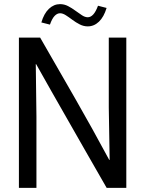

<svg xmlns="http://www.w3.org/2000/svg" viewBox="-20 -910 705 930"><path d="M71.6 -728H174.4Q262.5 -574.9 344.5 -432Q426.5 -289 508.9 -135.8H511.1L506.9 -389.4V-728H591.8V0H496.6Q441.4 -95.8 394.4 -178.2Q347.4 -260.7 306.2 -332.8Q265 -404.9 227.6 -470.6Q190.2 -536.3 155.1 -599.2H153.3L156.5 -345.2V0H71.6ZM454.7 -882.2 496.3 -871.5Q483.1 -827.7 459.3 -805Q435.5 -782.2 405.1 -782.2Q384.9 -782.2 366.2 -791.8Q347.5 -801.3 330.6 -814Q313.8 -826.7 298.8 -836.2Q283.8 -845.8 270.9 -845.8Q256.8 -845.8 244.4 -832.8Q232.1 -819.9 221.9 -790.8L180.3 -801.3Q193 -844.5 216.9 -867.3Q240.8 -890 270.9 -890Q291.3 -890 309.8 -880.4Q328.2 -870.9 345.2 -858.2Q362.3 -845.6 377.1 -836Q391.8 -826.4 405.1 -826.4Q419.2 -826.4 431.6 -839.8Q444 -853.1 454.7 -882.2Z"/></svg>

Font: Murecho Thin
Style: Regular
Weight: 100
Designer: Neil Summerour
Foundry: Positype
Version: Version 1.010